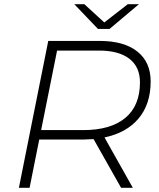

<svg xmlns="http://www.w3.org/2000/svg" viewBox="-20 -895 760 915"><path d="M478 -240 613 0H557L426 -232Q394 -230 377 -230H167L121 0H70L210 -700H455Q571 -700 634.5 -649.5Q698 -599 698 -507Q698 -399 640.5 -330.5Q583 -262 478 -240ZM647 -503Q647 -576 596.5 -615Q546 -654 452 -654H252L176 -275H377Q507 -275 577 -333Q647 -391 647 -503ZM642 -875 502 -757H447L334 -875H382L477 -788L589 -875Z"/></svg>

Font: Idrija
Style: Italic
Weight: 300
Italic angle: -11.3°
Designer: Julieta Ulanovsky
Foundry: Julieta Ulanovsky
Version: Version 7.200